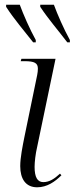

<svg xmlns="http://www.w3.org/2000/svg" viewBox="-20 -786 317 816"><path d="M121 -606H132V-616C106 -663 79 -725 64 -766H6V-757C40 -704 83 -655 121 -606ZM266 -606H277V-616C251 -663 224 -725 209 -766H151V-757C186 -704 229 -655 266 -606ZM138 10C180 10 214 -14 241 -41L235 -48C211 -26 190 -12 164 -12C139 -12 127 -33 127 -77C127 -97 131 -133 138 -162L216 -536H71L68 -526H84C127 -526 141 -518 141 -494C141 -486 140 -477 138 -467L84 -205C76 -165 66 -116 66 -80C66 -26 89 10 138 10Z"/></svg>

Font: Noto Serif Display SemiCondensed Light
Style: Italic
Weight: 300
Width: 4
Italic angle: -12°
Designer: Monotype Design Team
Foundry: Monotype Imaging Inc.
Version: Version 2.009